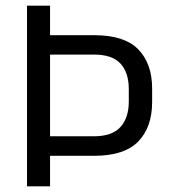

<svg xmlns="http://www.w3.org/2000/svg" viewBox="-20 -659 600 679"><path d="M313 -108H129.5V-177H311Q376.5 -177 406 -209.8Q435.5 -242.5 435.5 -300V-343.5Q435.5 -402 406.2 -434Q377 -466 312 -466H129V-534.5H313.5Q420.5 -534.5 469.2 -484.2Q518 -434 518 -346V-298Q518 -209 468.8 -158.5Q419.5 -108 313 -108ZM157 0H75.5V-639H157V-517.5V-486.5V-151.5V-129.5Z"/></svg>

Font: Anek Devanagari Medium
Style: Regular
Weight: 400
Version: Version 1.003